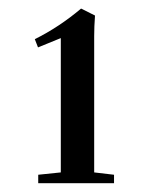

<svg xmlns="http://www.w3.org/2000/svg" viewBox="-20 -677 344 444"><path d="M68.4 -253.4V-272.9L120.6 -278.3V-588.9L67.9 -567.4L60.5 -586.4Q117.2 -614.7 167.5 -657.2L199.7 -641.1Q197.8 -615.7 197.8 -593.3V-278.3L243.7 -272.9V-253.4Z"/></svg>

Font: Elstob SemiBold
Style: Regular
Weight: 600
Designer: Peter S. Baker
Version: Version 1.015